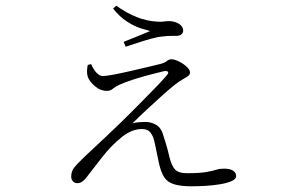

<svg xmlns="http://www.w3.org/2000/svg" viewBox="-20 -603 1040 674"><path d="M653 51Q613 51 590 43.5Q567 36 556 18.5Q545 1 538 -30Q534 -48 529.5 -71Q525 -94 520 -114Q516 -128 507 -139Q498 -150 478 -150Q461 -150 444 -143.5Q427 -137 409 -123Q369 -91 336.5 -48.5Q304 -6 281 23Q275 30 268 35Q261 40 251 40Q242 40 236 33.5Q230 27 230 17Q230 -2 241 -15.5Q252 -29 267 -43Q283 -59 307 -81Q331 -103 356 -127Q381 -151 401 -170Q430 -198 461.5 -230Q493 -262 521 -290.5Q549 -319 565 -338Q573 -347 569.5 -351Q566 -355 555 -353Q538 -349 509 -341.5Q480 -334 450 -324.5Q420 -315 398 -305Q384 -298 375.5 -291Q367 -284 356 -284Q332 -284 312.5 -301Q293 -318 288 -334Q285 -344 285.5 -354.5Q286 -365 288 -375L300 -378Q308 -359 319 -347.5Q330 -336 341 -336Q352 -336 378.5 -341Q405 -346 437.5 -353.5Q470 -361 499.5 -368Q529 -375 545 -379Q559 -383 566 -389Q573 -395 582 -395Q590 -395 601 -390.5Q612 -386 622.5 -379Q633 -372 640 -364Q647 -356 647 -348Q647 -341 640 -336Q633 -331 621.5 -324.5Q610 -318 597 -308Q581 -296 553 -271Q525 -246 495.5 -218.5Q466 -191 445 -170Q456 -173 468.5 -174Q481 -175 490 -175Q510 -175 527 -165.5Q544 -156 551 -135Q557 -117 563.5 -95Q570 -73 575 -51Q583 -19 595.5 -7Q608 5 636 5Q681 5 703.5 1Q726 -3 738.5 -7Q751 -11 765 -11Q787 -11 798 -4Q809 3 809 15Q809 26 792.5 33Q776 40 751.5 44Q727 48 700.5 49.5Q674 51 653 51ZM414 -456Q437 -465 463.5 -476Q490 -487 507 -494Q495 -497 473 -504Q451 -511 425.5 -527.5Q400 -544 377 -573L388 -583Q425 -557 460 -543Q495 -529 532 -527Q548 -526 556.5 -527.5Q565 -529 574 -529Q585 -529 596.5 -525Q608 -521 615.5 -513.5Q623 -506 623 -495Q623 -488 617 -482.5Q611 -477 597 -477Q587 -477 577.5 -477Q568 -477 552 -475Q535 -474 510 -467Q485 -460 461 -452Q437 -444 421 -439Z"/></svg>

Font: Noto Serif JP ExtraLight ExtraLight
Style: Regular
Weight: 250
Version: Version 2.003-H1;hotconv 1.1.1;makeotfexe 2.6.0